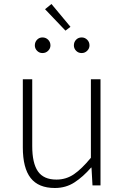

<svg xmlns="http://www.w3.org/2000/svg" viewBox="-20 -926 623 959"><path d="M254 13Q172 13 133 -37Q94 -87 94 -190V-530H141V-196Q141 -111 169.5 -70Q198 -29 262 -29Q310 -29 349 -55.5Q388 -82 434 -138V-530H482V0H442L437 -89H435Q395 -43 352 -15Q309 13 254 13ZM192 -661Q176 -661 165 -672.5Q154 -684 154 -699Q154 -716 165 -727.5Q176 -739 192 -739Q209 -739 220.5 -727.5Q232 -716 232 -699Q232 -684 220.5 -672.5Q209 -661 192 -661ZM307 -773 205 -880 237 -906 332 -792ZM388 -661Q371 -661 360 -672.5Q349 -684 349 -699Q349 -716 360 -727.5Q371 -739 388 -739Q404 -739 415.5 -727.5Q427 -716 427 -699Q427 -684 415.5 -672.5Q404 -661 388 -661Z"/></svg>

Font: Noto Sans TC ExtraLight
Style: Regular
Weight: 250
Designer: Ryoko NISHIZUKA  (kana, bopomofo & ideographs); Paul D. Hunt (Latin, Greek & Cyrillic); Sandoll Communications , Soo-you
Foundry: Adobe
Version: Version 2.004-H2;hotconv 1.0.118;makeotfexe 2.5.65603